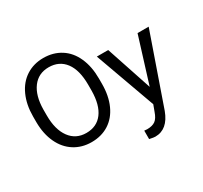

<svg xmlns="http://www.w3.org/2000/svg" viewBox="-183 -976 1527 1444"><g transform="rotate(-30 580.5 -254.0)"><path d="M629.4 -332.5V-377.4C629.4 -446.8 617.7 -507.6 594.2 -559.8C570.8 -612.1 537.4 -651.9 493.9 -679.4C450.4 -706.9 400.2 -720.7 343.3 -720.7C287.3 -720.7 237.5 -706.8 194.1 -679C150.6 -651.1 117 -611 93.3 -558.6C69.5 -506.2 57.6 -445.8 57.6 -377.4V-326.2C58.3 -259.1 70.6 -200.1 94.5 -149.2C118.4 -98.2 152 -59 195.3 -31.5C238.6 -4 288.2 9.8 344.2 9.8C401.5 9.8 451.7 -3.9 494.6 -31.2C537.6 -58.6 570.8 -98.2 594.2 -150.1C617.7 -202.1 629.4 -262.9 629.4 -332.5ZM536.1 -378.4V-325.7C535.2 -243.3 518.1 -180.1 484.9 -136C451.7 -91.9 404.8 -69.8 344.2 -69.8C284 -69.8 236.7 -93.2 202.4 -139.9C168.1 -186.6 150.9 -250.8 150.9 -332.5V-384.8C151.9 -464.8 169.4 -527.4 203.4 -572.5C237.4 -617.6 284 -640.1 343.3 -640.1C404.1 -640.1 451.5 -617.6 485.4 -572.5C519.2 -527.4 536.1 -462.7 536.1 -378.4ZM928.7 -132.3 796.9 -528.3H698.2L886.7 -5.9L866.7 47.9C855.6 80.7 841.6 103.4 824.5 115.7C807.4 128.1 783.5 134.3 752.9 134.3L728.5 132.3V205.6L762.2 211.9L779.3 213.4C850.9 213.4 903.2 169.4 936 81.5L1148.4 -528.3H1051.8Z"/></g></svg>

Font: Roboto1
Style: rg
Weight: 400
Designer: Google
Version: Version 2.137; 2017